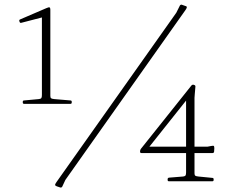

<svg xmlns="http://www.w3.org/2000/svg" viewBox="-20 -796 1015 843"><path d="M289 -355Q295 -355 295 -349V-346Q295 -340 289 -340H86Q80 -340 80 -346V-349Q80 -355 86 -355L151 -361Q159 -362 161.5 -365.5Q164 -369 164 -379V-735L182 -724L74 -696Q68 -694 66 -700L65 -703Q63 -709 69 -711L183 -760Q194 -765 197.5 -763.5Q201 -762 201 -754V-375Q201 -367 204.5 -364.5Q208 -362 218 -361ZM770 -772Q774 -777 779 -775L793 -770Q798 -769 799.5 -767Q801 -765 799.5 -761Q798 -757 793 -750L267 -6L253 24Q249 29 244 27L229 22Q225 20 223 18.5Q221 17 222.5 13Q224 9 229 2L754 -740ZM722 0Q716 0 716 -6V-9Q716 -15 722 -16L784 -21Q792 -22 794.5 -25.5Q797 -29 797 -39V-371L815 -377L624 -137L612 -152H891L907 -155Q917 -157 919 -155Q921 -153 921 -145Q921 -141 920.5 -137.5Q920 -134 920 -130Q919 -124 913 -124H601Q595 -124 595 -130V-132Q595 -138 599 -143L820 -420Q824 -425 830 -424L832 -423Q838 -422 838 -416L835 -381Q834 -374 834 -366.5Q834 -359 834 -351V-35Q834 -27 837.5 -24.5Q841 -22 851 -21L912 -15Q918 -15 918 -9V-6Q918 0 912 0Z"/></svg>

Font: Hahmlet Thin
Style: Regular
Weight: 250
Version: Version 1.002